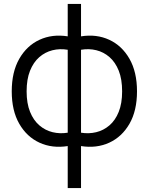

<svg xmlns="http://www.w3.org/2000/svg" viewBox="-20 -736 773 981"><path d="M326 225V10.3Q247 22.8 182 -6.9Q117 -36.7 78.5 -103.5Q40 -170.3 40 -269.3Q40 -368.3 78.5 -435.6Q117 -502.8 182 -532.8Q247 -562.8 326 -550.3V-716H394V-550.3Q473 -562.8 538 -532.8Q603 -502.8 641.5 -435.6Q680 -368.3 680 -269.3Q680 -170.3 641.5 -103.5Q603 -36.7 538 -6.9Q473 22.8 394 10.3V225ZM326 -58V-481.7Q285.5 -488.7 247.9 -479.2Q210.3 -469.8 180.5 -443.8Q150.7 -417.7 133.3 -374.2Q116 -330.8 116 -269.3Q116 -207.8 133.5 -164.6Q151 -121.3 181.1 -95.5Q211.2 -69.7 248.7 -60.6Q286.2 -51.5 326 -58ZM394 -58Q433.8 -51.5 471.3 -60.5Q508.8 -69.5 538.9 -95.2Q569 -120.8 586.5 -164.2Q604 -207.5 604 -269.3Q604 -331.3 586.7 -374.8Q569.3 -418.2 539.5 -444.2Q509.7 -470.2 472.1 -479.4Q434.5 -488.7 394 -481.7Z"/></svg>

Font: Manrope ExtraLight
Style: Regular
Weight: 200
Designer: Mikhail Sharanda
Foundry: Mikhail Sharanda
Version: Version 4.505